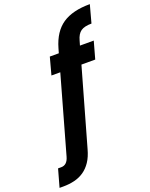

<svg xmlns="http://www.w3.org/2000/svg" viewBox="-335 -870 937 1203"><g transform="rotate(-20 133.0 -268.5)"><path d="M140 -585Q169 -686 236 -731.5Q303 -777 419 -777L387 -659Q340 -659 316 -642.5Q292 -626 281 -585L272 -554H364L332 -439H240L95 72Q82 120 60.5 152Q39 184 10.5 203.5Q-18 223 -53 231.5Q-88 240 -128 240H-153L-120 122H-99Q-59 122 -45 72L99 -439H40L71 -554H131L140 -585Z"/></g></svg>

Font: SVN-Poppins SemiBold
Style: Italic
Weight: 600
Italic angle: -10°
Designer: Ninad Kale (Devanagari), Jonny Pinhorn (Latin)
Foundry: Indian Type Foundry
Version: Version 3.002 2017; ttfautohint (v1.8.3)